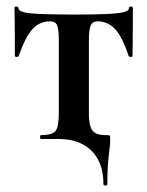

<svg xmlns="http://www.w3.org/2000/svg" viewBox="-20 -430 456 594"><path d="M300 140Q300 96 284 65Q268 34 237 17Q206 0 160 0H107Q104 0 104 -6Q104 -12 107 -12Q142 -12 152 -25Q162 -38 162 -81V-303Q162 -338 157 -351Q152 -364 135 -364Q102 -364 80 -339.5Q58 -315 38 -257Q37 -254 31.5 -254Q26 -254 26 -257Q26 -271 26 -299Q26 -327 25.5 -357Q25 -387 25 -405Q25 -410 31 -410Q37 -410 37 -405Q37 -392 77.5 -388.5Q118 -385 212 -385Q269 -385 306 -386.5Q343 -388 361 -392Q379 -396 379 -405Q379 -410 385 -410Q391 -410 391 -405Q391 -387 391 -357Q391 -327 390.5 -299Q390 -271 390 -257Q390 -254 384.5 -254Q379 -254 378 -257Q359 -315 336.5 -339.5Q314 -364 282 -364Q266 -364 260.5 -351Q255 -338 255 -303V-81Q255 -53 260 -38Q265 -23 276.5 -17.5Q288 -12 309 -12Q318 -12 319.5 -10.5Q321 -9 321 0Q321 16 318.5 34Q316 52 314 77Q312 102 312 140Q312 144 306 144Q300 144 300 140Z"/></svg>

Font: Cormorant Infant Light
Style: Regular
Weight: 300
Designer: Christian Thalmann (Catharsis Fonts)
Foundry: Catharsis Fonts
Version: Version 4.001